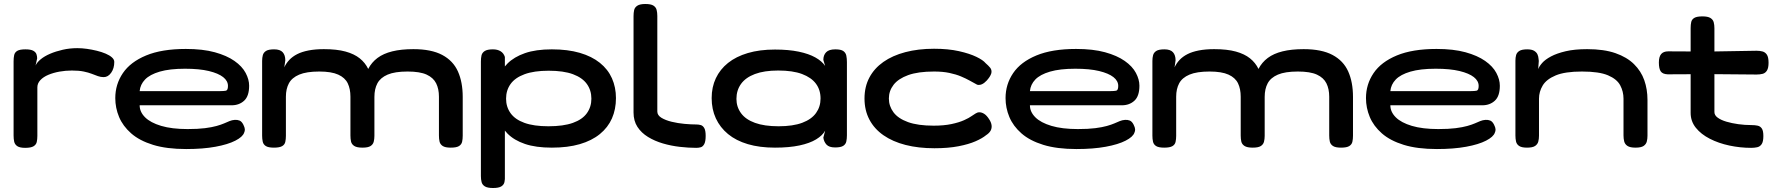

<svg xmlns="http://www.w3.org/2000/svg" viewBox="-20 -730 8901 961"><path d="M106 10Q79 10 66.5 1.5Q54 -7 51 -21Q48 -35 48 -52V-423Q48 -441 51 -454.5Q54 -468 66.5 -475.5Q79 -483 107 -483Q134 -483 146.5 -476Q159 -469 162.5 -458.5Q166 -448 166 -438L158 -402Q165 -418 184 -433.5Q203 -449 231 -461Q259 -473 294 -481Q329 -489 367 -489Q390 -489 415 -485.5Q440 -482 464.5 -476Q489 -470 509 -461.5Q529 -453 540.5 -442.5Q552 -432 552 -420Q552 -388 536.5 -366Q521 -344 499 -344Q484 -344 470 -349Q456 -354 439.5 -360.5Q423 -367 399 -372Q375 -377 340 -377Q308 -377 277.5 -371.5Q247 -366 222 -355.5Q197 -345 182 -329Q167 -313 167 -293V-50Q167 -33 164 -19.5Q161 -6 148 2Q135 10 106 10Z M912 16Q814 16 746 -5Q678 -26 636.5 -62.5Q595 -99 576 -144.5Q557 -190 557 -239Q557 -308 595 -364Q633 -420 711.5 -452.5Q790 -485 910 -485Q995 -485 1055 -468.5Q1115 -452 1153.5 -425Q1192 -398 1209.5 -365Q1227 -332 1227 -301Q1227 -249 1202 -226Q1177 -203 1139 -203H679Q679 -170 706 -143Q733 -116 786.5 -100Q840 -84 919 -84Q971 -84 1006 -88.5Q1041 -93 1064 -99.5Q1087 -106 1102 -112.5Q1117 -119 1129 -124Q1141 -129 1155 -130Q1168 -131 1179 -126.5Q1190 -122 1198 -106Q1205 -92 1205.5 -83Q1206 -74 1202 -66Q1195 -45 1158 -26Q1121 -7 1058.5 4.5Q996 16 912 16ZM679 -274H1083Q1100 -274 1110.5 -276Q1121 -278 1121 -300Q1121 -325 1097 -344Q1073 -363 1025.5 -374.5Q978 -386 906 -386Q829 -386 779.5 -371.5Q730 -357 706 -332Q682 -307 679 -274Z M1351 9Q1323 9 1310.5 1Q1298 -7 1295 -21Q1292 -35 1292 -51V-425Q1292 -441 1295.5 -454Q1299 -467 1311.5 -475Q1324 -483 1352 -483Q1382 -483 1395 -468.5Q1408 -454 1408 -428L1403 -393Q1412 -413 1428 -430Q1444 -447 1467.5 -459Q1491 -471 1524.5 -477.5Q1558 -484 1601 -484Q1666 -484 1709.5 -472Q1753 -460 1780.5 -438Q1808 -416 1823 -385Q1840 -418 1869.5 -440Q1899 -462 1943.5 -473Q1988 -484 2049 -484Q2139 -484 2193.5 -455Q2248 -426 2272 -372.5Q2296 -319 2296 -245V-51Q2296 -34 2293 -20.5Q2290 -7 2277.5 1Q2265 9 2236 9Q2208 9 2195.5 0.5Q2183 -8 2180 -21.5Q2177 -35 2177 -52V-246Q2177 -285 2163 -313Q2149 -341 2115.5 -356.5Q2082 -372 2020 -372Q1956 -372 1920 -356.5Q1884 -341 1869 -313Q1854 -285 1854 -245V-50Q1854 -34 1850.5 -20.5Q1847 -7 1834.5 1Q1822 9 1794 9Q1766 9 1753 0.5Q1740 -8 1737 -21.5Q1734 -35 1734 -52V-246Q1734 -285 1720.5 -313Q1707 -341 1673 -356.5Q1639 -372 1578 -372Q1514 -372 1477.5 -356.5Q1441 -341 1426 -313Q1411 -285 1411 -246V-50Q1411 -34 1408 -20Q1405 -6 1392 1.5Q1379 9 1351 9Z M2742 9Q2662 9 2607.5 -9.5Q2553 -28 2520 -61.5Q2487 -95 2472.5 -140.5Q2458 -186 2458 -241Q2458 -291 2472.5 -335Q2487 -379 2520 -412Q2553 -445 2607.5 -464Q2662 -483 2742 -483Q2822 -483 2882 -465.5Q2942 -448 2982.5 -415.5Q3023 -383 3043 -338Q3063 -293 3063 -239Q3063 -183 3043 -137.5Q3023 -92 2982.5 -59Q2942 -26 2882 -8.5Q2822 9 2742 9ZM2448 211Q2420 211 2407 203Q2394 195 2390.5 181.5Q2387 168 2387 151V-422Q2387 -439 2390 -452.5Q2393 -466 2406 -474.5Q2419 -483 2447 -483Q2470 -483 2485.5 -473.5Q2501 -464 2507 -445V150Q2508 167 2505 181Q2502 195 2489 203Q2476 211 2448 211ZM2725 -98Q2800 -98 2847.5 -115Q2895 -132 2917.5 -163.5Q2940 -195 2940 -236Q2940 -278 2917.5 -309.5Q2895 -341 2848 -358.5Q2801 -376 2726 -376Q2653 -376 2605.5 -358.5Q2558 -341 2535.5 -309.5Q2513 -278 2513 -236Q2513 -195 2535.5 -163.5Q2558 -132 2605 -115Q2652 -98 2725 -98Z M3465 10Q3426 10 3382.5 5Q3339 0 3298 -12Q3257 -24 3223.5 -44.5Q3190 -65 3170.5 -95Q3151 -125 3151 -167V-649Q3151 -666 3154 -679.5Q3157 -693 3170 -701.5Q3183 -710 3210 -710Q3238 -710 3250.5 -702Q3263 -694 3266.5 -680.5Q3270 -667 3270 -650V-172Q3270 -153 3290.5 -140.5Q3311 -128 3342 -120.5Q3373 -113 3406 -110Q3439 -107 3465 -107Q3477 -107 3487.5 -104Q3498 -101 3505 -89Q3512 -77 3512 -50Q3512 -22 3505 -9Q3498 4 3487.5 7Q3477 10 3465 10Z M4160 8Q4130 8 4117 -6Q4104 -20 4101 -41L4110 -76Q4097 -52 4065 -32.5Q4033 -13 3981.5 -2Q3930 9 3859 9Q3782 9 3723 -8.5Q3664 -26 3624 -59Q3584 -92 3563 -137.5Q3542 -183 3542 -239Q3542 -294 3563 -338.5Q3584 -383 3624 -415Q3664 -447 3723 -464.5Q3782 -482 3859 -482Q3927 -482 3977.5 -471.5Q4028 -461 4061 -442.5Q4094 -424 4110 -400L4101 -430Q4101 -454 4115 -468.5Q4129 -483 4161 -483Q4189 -483 4201 -474.5Q4213 -466 4216 -451.5Q4219 -437 4219 -419V-53Q4219 -36 4216 -22Q4213 -8 4200.5 0Q4188 8 4160 8ZM3877 -98Q3949 -98 3995.5 -115.5Q4042 -133 4064.5 -164.5Q4087 -196 4087 -237Q4087 -280 4064 -311Q4041 -342 3994.5 -359.5Q3948 -377 3875 -377Q3805 -377 3758.5 -359.5Q3712 -342 3689 -310Q3666 -278 3666 -235Q3666 -195 3689 -163.5Q3712 -132 3759 -115Q3806 -98 3877 -98Z M4657 12Q4577 12 4512.5 -4.5Q4448 -21 4402 -53Q4356 -85 4331.5 -131.5Q4307 -178 4307 -237Q4307 -296 4331.5 -342Q4356 -388 4401.5 -420Q4447 -452 4511.5 -469Q4576 -486 4655 -486Q4726 -486 4779.5 -474Q4833 -462 4867 -445.5Q4901 -429 4913 -414Q4927 -402 4936 -391Q4945 -380 4942 -364Q4939 -354 4933 -345Q4927 -336 4919 -327Q4894 -300 4871 -306Q4854 -315 4834.5 -326Q4815 -337 4790 -347.5Q4765 -358 4732 -365Q4699 -372 4655 -372Q4575 -372 4525.5 -354Q4476 -336 4452.5 -305.5Q4429 -275 4429 -237Q4429 -199 4452 -168Q4475 -137 4524.5 -119Q4574 -101 4653 -101Q4704 -101 4742 -109Q4780 -117 4805.5 -128.5Q4831 -140 4843 -149Q4854 -156 4863 -162Q4872 -168 4882 -168Q4894 -168 4906.5 -160Q4919 -152 4931 -133Q4941 -118 4943 -103.5Q4945 -89 4938.5 -76.5Q4932 -64 4915 -53Q4897 -38 4863 -23Q4829 -8 4777.5 2Q4726 12 4657 12Z M5368 16Q5270 16 5202 -5Q5134 -26 5092.5 -62.5Q5051 -99 5032 -144.5Q5013 -190 5013 -239Q5013 -308 5051 -364Q5089 -420 5167.5 -452.5Q5246 -485 5366 -485Q5451 -485 5511 -468.5Q5571 -452 5609.5 -425Q5648 -398 5665.5 -365Q5683 -332 5683 -301Q5683 -249 5658 -226Q5633 -203 5595 -203H5135Q5135 -170 5162 -143Q5189 -116 5242.5 -100Q5296 -84 5375 -84Q5427 -84 5462 -88.5Q5497 -93 5520 -99.5Q5543 -106 5558 -112.5Q5573 -119 5585 -124Q5597 -129 5611 -130Q5624 -131 5635 -126.5Q5646 -122 5654 -106Q5661 -92 5661.5 -83Q5662 -74 5658 -66Q5651 -45 5614 -26Q5577 -7 5514.5 4.5Q5452 16 5368 16ZM5135 -274H5539Q5556 -274 5566.5 -276Q5577 -278 5577 -300Q5577 -325 5553 -344Q5529 -363 5481.5 -374.5Q5434 -386 5362 -386Q5285 -386 5235.5 -371.5Q5186 -357 5162 -332Q5138 -307 5135 -274Z M5807 9Q5779 9 5766.5 1Q5754 -7 5751 -21Q5748 -35 5748 -51V-425Q5748 -441 5751.5 -454Q5755 -467 5767.5 -475Q5780 -483 5808 -483Q5838 -483 5851 -468.5Q5864 -454 5864 -428L5859 -393Q5868 -413 5884 -430Q5900 -447 5923.5 -459Q5947 -471 5980.5 -477.5Q6014 -484 6057 -484Q6122 -484 6165.5 -472Q6209 -460 6236.5 -438Q6264 -416 6279 -385Q6296 -418 6325.5 -440Q6355 -462 6399.5 -473Q6444 -484 6505 -484Q6595 -484 6649.5 -455Q6704 -426 6728 -372.5Q6752 -319 6752 -245V-51Q6752 -34 6749 -20.5Q6746 -7 6733.5 1Q6721 9 6692 9Q6664 9 6651.5 0.5Q6639 -8 6636 -21.5Q6633 -35 6633 -52V-246Q6633 -285 6619 -313Q6605 -341 6571.5 -356.5Q6538 -372 6476 -372Q6412 -372 6376 -356.5Q6340 -341 6325 -313Q6310 -285 6310 -245V-50Q6310 -34 6306.5 -20.5Q6303 -7 6290.5 1Q6278 9 6250 9Q6222 9 6209 0.5Q6196 -8 6193 -21.5Q6190 -35 6190 -52V-246Q6190 -285 6176.5 -313Q6163 -341 6129 -356.5Q6095 -372 6034 -372Q5970 -372 5933.5 -356.5Q5897 -341 5882 -313Q5867 -285 5867 -246V-50Q5867 -34 5864 -20Q5861 -6 5848 1.5Q5835 9 5807 9Z M7172 16Q7074 16 7006 -5Q6938 -26 6896.5 -62.5Q6855 -99 6836 -144.5Q6817 -190 6817 -239Q6817 -308 6855 -364Q6893 -420 6971.5 -452.5Q7050 -485 7170 -485Q7255 -485 7315 -468.5Q7375 -452 7413.5 -425Q7452 -398 7469.5 -365Q7487 -332 7487 -301Q7487 -249 7462 -226Q7437 -203 7399 -203H6939Q6939 -170 6966 -143Q6993 -116 7046.5 -100Q7100 -84 7179 -84Q7231 -84 7266 -88.5Q7301 -93 7324 -99.5Q7347 -106 7362 -112.5Q7377 -119 7389 -124Q7401 -129 7415 -130Q7428 -131 7439 -126.5Q7450 -122 7458 -106Q7465 -92 7465.5 -83Q7466 -74 7462 -66Q7455 -45 7418 -26Q7381 -7 7318.5 4.5Q7256 16 7172 16ZM6939 -274H7343Q7360 -274 7370.5 -276Q7381 -278 7381 -300Q7381 -325 7357 -344Q7333 -363 7285.5 -374.5Q7238 -386 7166 -386Q7089 -386 7039.5 -371.5Q6990 -357 6966 -332Q6942 -307 6939 -274Z M7623 9Q7596 9 7583.5 0.5Q7571 -8 7568 -22Q7565 -36 7565 -52V-426Q7565 -442 7568.5 -454.5Q7572 -467 7584.5 -475Q7597 -483 7624 -483Q7647 -483 7659 -475.5Q7671 -468 7675.5 -457.5Q7680 -447 7680.5 -437.5Q7681 -428 7682 -425L7679 -384Q7684 -398 7699 -415Q7714 -432 7743 -447.5Q7772 -463 7816.5 -473.5Q7861 -484 7924 -484Q8008 -484 8065.5 -464Q8123 -444 8158.5 -409Q8194 -374 8210 -328.5Q8226 -283 8226 -230V-51Q8226 -35 8222.5 -21.5Q8219 -8 8206.5 0.5Q8194 9 8166 9Q8139 9 8126 0.5Q8113 -8 8109.5 -22Q8106 -36 8106 -52V-236Q8106 -272 8089.5 -303Q8073 -334 8028.5 -353Q7984 -372 7898 -372Q7813 -372 7766.5 -352.5Q7720 -333 7701.5 -302Q7683 -271 7683 -236V-51Q7683 -35 7679.5 -21.5Q7676 -8 7663.5 0.5Q7651 9 7623 9Z M8745 10Q8690 10 8636 -1.5Q8582 -13 8538 -35.5Q8494 -58 8468 -90.5Q8442 -123 8442 -165V-589Q8442 -607 8445 -620Q8448 -633 8460.5 -640.5Q8473 -648 8501 -648Q8528 -648 8541 -640Q8554 -632 8557.5 -618.5Q8561 -605 8561 -589V-169Q8561 -153 8577.5 -141Q8594 -129 8621 -121Q8648 -113 8680.5 -108.5Q8713 -104 8745 -104Q8764 -104 8777.5 -101Q8791 -98 8798.5 -86.5Q8806 -75 8806 -49Q8806 -21 8797.5 -8.5Q8789 4 8775 7Q8761 10 8745 10ZM8330 -473 8533 -472 8772 -476Q8788 -476 8801.5 -472.5Q8815 -469 8823.5 -456.5Q8832 -444 8832 -416Q8832 -390 8824 -377Q8816 -364 8802.5 -360.5Q8789 -357 8772 -357L8538 -359L8327 -358Q8302 -359 8292.5 -372.5Q8283 -386 8283 -417Q8283 -446 8294.5 -459.5Q8306 -473 8330 -473Z"/></svg>

Font: Fredoka Expanded Medium
Style: Regular
Weight: 500
Width: 7
Designer: Ben Nathan
Foundry: Milena B. Brandão, Ben Nathan
Version: Version 2.001